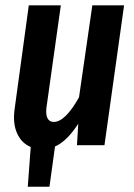

<svg xmlns="http://www.w3.org/2000/svg" viewBox="-20 -549 508 726"><path d="M329.1 -528.8H449.2L375 0H271L275.9 -81.1Q232.4 -14.2 188 4.9L167 157.2H85L96.2 6.8Q61 -7.8 44.4 -45.4Q27.8 -83 35.2 -136.2L88.9 -528.8H210L155.8 -143.1Q152.3 -115.7 159.7 -101.8Q167 -87.9 183.1 -87.9Q226.6 -87.9 278.8 -181.2Z"/></svg>

Font: Fira Sans Compressed Medium
Style: Italic
Weight: 500
Width: 3
Italic angle: -8°
Designer: Carrois Corporate & Edenspiekermann AG
Foundry: Carrois Corporate GbR & Edenspiekermann AG
Version: Version 4.203;PS 004.203;hotconv 1.0.88;makeotf.lib2.5.64775